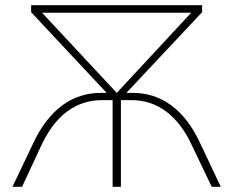

<svg xmlns="http://www.w3.org/2000/svg" viewBox="-20 -720 899 740"><path d="M109 -170 28 0H65L139 -159C192 -274 272 -334 372 -334H414V0H446V-334H488C587 -334 667 -274 720 -159L796 0H831L750 -171C691 -298 601 -362 492 -362H467L759 -673V-700H100V-673L391 -362H368C258 -362 169 -297 109 -170ZM430 -362 142 -671H717Z"/></svg>

Font: Chess Sans ExtraLight
Style: Regular
Weight: 275
Designer: Wolf Bōese
Foundry: Wolf Bōese
Version: Version 7.223;Glyphs 3.3 (3306)